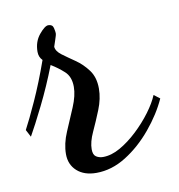

<svg xmlns="http://www.w3.org/2000/svg" viewBox="-58 -463 507 543"><g transform="rotate(-10 195.5 -191.5)"><path d="M177 26Q142 26 121.5 7.5Q101 -11 101 -41Q101 -71 115 -103.5Q129 -136 142.5 -168Q156 -200 156 -225Q156 -254 139 -269.5Q122 -285 102 -297Q80 -240 54 -187.5Q28 -135 12 -107L1 -128Q15 -154 37.5 -203.5Q60 -253 82 -315Q72 -325 72 -340Q72 -369 88.5 -389Q105 -409 115 -409Q127 -409 129.5 -398.5Q132 -388 132 -383Q132 -378 127 -364Q122 -350 121 -346Q122 -333 137.5 -321.5Q153 -310 173.5 -296Q194 -282 209.5 -261Q225 -240 225 -208Q225 -179 212.5 -148Q200 -117 187.5 -90Q175 -63 175 -42Q175 -26 183.5 -20.5Q192 -15 203 -15Q227 -15 252.5 -29.5Q278 -44 302.5 -67Q327 -90 346 -115.5Q365 -141 374 -163L391 -150Q372 -108 338 -67Q304 -26 262.5 0Q221 26 177 26Z"/></g></svg>

Font: Dancing Script Medium
Style: Regular
Weight: 500
Designer: Pablo Impallari
Foundry: Pablo Impallari
Version: Version 2.000